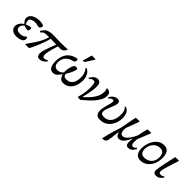

<svg xmlns="http://www.w3.org/2000/svg" viewBox="210 -1951 3420 3420"><g transform="rotate(45 1920.0 -241.0)"><path d="M160 14Q123 14 90.5 1Q58 -12 38 -38.5Q18 -65 18 -105Q18 -136 31.5 -163Q45 -190 68.5 -212.5Q92 -235 122 -251Q140 -261 160 -268.5Q180 -276 200.5 -281Q221 -286 242 -287Q247 -287 250 -278.5Q253 -270 253 -253Q253 -234 245 -220.5Q237 -207 229 -207Q202 -207 179.5 -212Q157 -217 131 -227Q115 -213 98.5 -192.5Q82 -172 82 -139Q82 -98 110.5 -82Q139 -66 173 -66Q208 -66 230.5 -73Q253 -80 269.5 -91.5Q286 -103 301 -115H311Q316 -107 319.5 -97.5Q323 -88 323 -77Q323 -49 307 -31.5Q291 -14 265.5 -4Q240 6 212 10Q184 14 160 14ZM138 -253 107 -235V-247Q85 -271 71 -293Q57 -315 57 -345Q57 -381 75.5 -406.5Q94 -432 124 -448.5Q154 -465 190 -473Q226 -481 260 -481Q298 -481 326 -474.5Q354 -468 372 -460V-446Q369 -424 359.5 -406Q350 -388 326 -388Q303 -388 282.5 -395.5Q262 -403 232 -403Q207 -403 178.5 -397Q150 -391 130.5 -376Q111 -361 111 -333Q111 -310 119.5 -288.5Q128 -267 138 -253Z M418 -339 396 -354Q428 -420 478.5 -446Q529 -472 600 -472Q654 -472 700 -470Q746 -468 799 -467Q846 -467 889.5 -468.5Q933 -470 973 -473L975 -461Q973 -449 960.5 -431Q948 -413 926 -399.5Q904 -386 870 -386Q860 -386 842 -386.5Q824 -387 807.5 -387.5Q791 -388 782 -388Q756 -388 729 -389Q702 -390 672 -391Q642 -392 607 -392Q561 -392 532 -391.5Q503 -391 483.5 -386.5Q464 -382 449.5 -371Q435 -360 418 -339ZM474 0H379V-14Q438 -96 478.5 -157.5Q519 -219 546.5 -276.5Q574 -334 593 -402L630 -398Q624 -367 610.5 -324Q597 -281 579 -233.5Q561 -186 541.5 -140.5Q522 -95 504.5 -58Q487 -21 474 0ZM739 9Q703 9 688.5 -14Q674 -37 674 -68Q674 -113 691 -168Q708 -223 732 -282.5Q756 -342 776 -399L818 -392Q813 -377 802.5 -344Q792 -311 780.5 -270.5Q769 -230 761 -190.5Q753 -151 753 -121Q753 -101 760.5 -81Q768 -61 792 -61Q818 -61 833.5 -68.5Q849 -76 862 -86L875 -69Q859 -45 839 -27.5Q819 -10 794.5 -0.5Q770 9 739 9Z M1337 11Q1297 11 1270.5 -15Q1244 -41 1231 -80.5Q1218 -120 1218 -163Q1218 -184 1223.5 -217Q1229 -250 1239.5 -284.5Q1250 -319 1266 -344Q1270 -350 1282 -353.5Q1294 -357 1306 -357Q1322 -357 1334 -350.5Q1346 -344 1346 -338Q1343 -312 1330.5 -279Q1318 -246 1300 -210Q1282 -174 1260 -140Q1260 -115 1276 -95Q1292 -75 1336 -75Q1393 -75 1429 -102.5Q1465 -130 1481.5 -177Q1498 -224 1498 -284Q1498 -332 1486.5 -368.5Q1475 -405 1460.5 -428.5Q1446 -452 1437 -460L1446 -473Q1461 -471 1480.5 -458Q1500 -445 1518.5 -420.5Q1537 -396 1549.5 -358Q1562 -320 1562 -269Q1562 -220 1549 -170Q1536 -120 1509 -79.5Q1482 -39 1439.5 -14Q1397 11 1337 11ZM1082 11Q1041 11 1016.5 -12.5Q992 -36 981.5 -77.5Q971 -119 971 -174Q971 -223 983 -272Q995 -321 1023 -363Q1051 -405 1099 -435Q1147 -465 1220 -477Q1225 -471 1228.5 -463Q1232 -455 1232 -444Q1232 -427 1222 -412.5Q1212 -398 1195 -394Q1141 -384 1100.5 -356Q1060 -328 1037.5 -286Q1015 -244 1015 -190Q1015 -128 1042 -103.5Q1069 -79 1108 -79Q1142 -79 1165 -90.5Q1188 -102 1202 -117Q1216 -132 1222 -140L1244 -96H1225Q1200 -54 1165 -21.5Q1130 11 1082 11ZM1345 -521H1307L1358 -699H1451L1448 -681Z M1769 7 1704 2V-10Q1714 -41 1723 -79.5Q1732 -118 1738 -164.5Q1744 -211 1744 -266Q1744 -337 1735.5 -372.5Q1727 -408 1691 -408Q1665 -408 1648 -394.5Q1631 -381 1617 -364L1598 -378Q1615 -408 1634 -430.5Q1653 -453 1677 -466Q1701 -479 1732 -479Q1754 -479 1772 -469Q1790 -459 1801 -434Q1812 -409 1812 -364Q1812 -291 1794.5 -212Q1777 -133 1763 -65L1770 -62Q1805 -94 1841 -131Q1877 -168 1907 -210Q1937 -252 1955.5 -298Q1974 -344 1974 -395Q1974 -423 1969 -441Q1964 -459 1959 -469L1968 -479Q1985 -479 2007 -471.5Q2029 -464 2045 -444Q2061 -424 2061 -386Q2061 -333 2034.5 -280Q2008 -227 1965 -177Q1922 -127 1870.5 -80.5Q1819 -34 1769 7Z M2265 10Q2201 10 2176.5 -24Q2152 -58 2152 -106Q2152 -142 2160 -180.5Q2168 -219 2178.5 -256Q2189 -293 2197 -325Q2205 -357 2205 -378Q2205 -392 2199.5 -400Q2194 -408 2181 -408Q2156 -408 2138 -394Q2120 -380 2106 -364L2088 -378Q2103 -406 2123 -428.5Q2143 -451 2169.5 -465Q2196 -479 2228 -479Q2289 -479 2289 -424Q2289 -394 2276 -357.5Q2263 -321 2246.5 -282.5Q2230 -244 2217 -207Q2204 -170 2204 -139Q2204 -109 2221.5 -92Q2239 -75 2282 -75Q2338 -75 2374.5 -97.5Q2411 -120 2432 -156.5Q2453 -193 2461.5 -236Q2470 -279 2470 -321Q2470 -371 2460.5 -400.5Q2451 -430 2439 -445.5Q2427 -461 2418 -469L2426 -482Q2441 -480 2459.5 -469.5Q2478 -459 2495.5 -437.5Q2513 -416 2524.5 -381Q2536 -346 2536 -295Q2536 -244 2520 -190.5Q2504 -137 2471 -91.5Q2438 -46 2387 -18Q2336 10 2265 10Z M2544 217 2530 214Q2546 146 2560 88.5Q2574 31 2591.5 -26Q2609 -83 2632 -149Q2640 -189 2649 -235.5Q2658 -282 2666.5 -327.5Q2675 -373 2682.5 -410.5Q2690 -448 2696 -470L2786 -472L2791 -463L2700 -217Q2700 -217 2697 -203.5Q2694 -190 2694 -170Q2694 -133 2709.5 -101.5Q2725 -70 2762 -70Q2789 -70 2815 -89Q2841 -108 2864 -137Q2887 -166 2904.5 -196Q2922 -226 2932.5 -250Q2943 -274 2945 -281Q2954 -322 2965.5 -375.5Q2977 -429 2989 -470L3077 -472L3082 -463L2984 -217Q2984 -213 2981 -191.5Q2978 -170 2978 -153Q2978 -104 2989.5 -85Q3001 -66 3023 -66Q3047 -66 3061 -79Q3075 -92 3088 -106L3104 -89Q3092 -66 3075 -43.5Q3058 -21 3034.5 -6.5Q3011 8 2978 8Q2941 8 2926.5 -14.5Q2912 -37 2912 -72Q2912 -86 2914 -105Q2916 -124 2920 -164H2914Q2884 -91 2854 -52.5Q2824 -14 2796.5 -0.5Q2769 13 2744 13Q2717 13 2701 -1.5Q2685 -16 2677 -35.5Q2669 -55 2665 -69H2660Q2652 -29 2648.5 7.5Q2645 44 2641 79.5Q2637 115 2628 152Q2622 179 2608 193Q2594 207 2577.5 212Q2561 217 2544 217Z M3291 14Q3219 14 3185 -32Q3151 -78 3151 -159Q3151 -219 3168.5 -276.5Q3186 -334 3218 -380Q3250 -426 3296 -453.5Q3342 -481 3399 -481Q3476 -481 3508 -430.5Q3540 -380 3540 -298Q3540 -205 3505.5 -134.5Q3471 -64 3414.5 -25Q3358 14 3291 14ZM3306 -71Q3349 -71 3391.5 -91Q3434 -111 3462.5 -155Q3491 -199 3491 -269Q3491 -328 3466.5 -361.5Q3442 -395 3384 -395Q3328 -395 3286.5 -365.5Q3245 -336 3222.5 -288Q3200 -240 3200 -186Q3200 -143 3214 -117.5Q3228 -92 3252 -81.5Q3276 -71 3306 -71Z M3672 9Q3638 9 3623 -12Q3608 -33 3608 -57Q3608 -82 3615 -124Q3622 -166 3633.5 -220Q3645 -274 3659 -337.5Q3673 -401 3688 -470L3775 -472L3781 -463Q3744 -347 3722 -277.5Q3700 -208 3690.5 -170Q3681 -132 3681 -109Q3681 -92 3689.5 -77.5Q3698 -63 3725 -63Q3752 -63 3765.5 -71Q3779 -79 3792 -89L3806 -72Q3781 -35 3751.5 -13Q3722 9 3672 9Z"/></g></svg>

Font: STIX Two Text
Style: Italic
Weight: 400
Italic angle: -12°
Designer: Ross Mills, John Hudson & Paul Hanslow, Tiro Typeworks Ltd; with prior portions MicroPress Inc. and Coen Hoffman, Elsevi
Foundry: Tiro Typeworks Ltd
Version: Version 2.13 b171